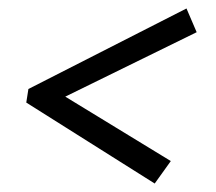

<svg xmlns="http://www.w3.org/2000/svg" viewBox="-20 -510 510 453"><path d="M383 -130 345 -77 42 -268 47 -300 420 -490 444 -434 134 -282Z"/></svg>

Font: Piazzolla Thin Medium
Style: Italic
Weight: 500
Italic angle: -11.3°
Version: Version 2.005